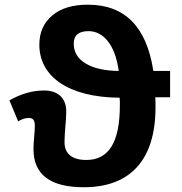

<svg xmlns="http://www.w3.org/2000/svg" viewBox="-20 -785 772 815"><path d="M702.1 -372.1V-483.9H630.9C602.5 -671.4 509.8 -765.1 353 -765.1C288.6 -765.1 238.3 -750 201.7 -719.2C165 -688.5 147 -647 147 -595.2C147 -460.9 268.6 -372.1 487.8 -370.1L488.8 -354V-338.9C488.8 -178.2 440.4 -106 346.2 -106C286.1 -106 253.9 -132.3 253.9 -181.2C253.9 -227.5 261.2 -271 261.2 -312C261.2 -369.1 225.6 -400.9 167 -400.9C117.7 -400.9 68.4 -386.7 20 -358.9L57.1 -270C72.8 -279.3 87.4 -284.2 101.1 -284.2C119.1 -284.2 127.9 -277.3 127.9 -250C127.9 -222.2 122.1 -186.5 122.1 -151.9C122.1 -43.9 193.4 9.8 335.9 9.8C535.2 9.8 640.1 -108.9 640.1 -329.1V-351.1L639.2 -372.1ZM483.9 -483.9C424.8 -484.4 377.9 -495.1 344.2 -515.1C310.1 -535.2 293 -563.5 293 -600.1C293 -635.3 314 -652.8 356 -652.8C420.4 -652.8 469.7 -591.8 483.9 -483.9Z"/></svg>

Font: Noto Reveo Sans
Style: Bold
Weight: 700
Designer: Monotype Design team
Foundry: Monotype Imaging Inc.
Version: Version 1.04